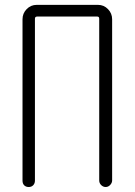

<svg xmlns="http://www.w3.org/2000/svg" viewBox="-20 -750 540 770"><path d="M70.3 -25.4V-672.9Q70.3 -696.3 86.9 -713.4Q103.5 -730.5 127 -730.5H373Q396.5 -730.5 413.1 -713.4Q429.7 -696.3 429.7 -672.9V-26.4Q429.7 -16.6 421.9 -8.3Q414.1 0 403.8 0Q393.6 0 385.7 -7.8Q377.9 -15.6 377.9 -26.4V-674.8Q377.9 -683.6 370.1 -683.6H128.9Q120.1 -683.6 120.1 -674.8V-25.4Q120.1 -14.6 113.3 -7.3Q106.4 0 95.2 0Q84 0 77.1 -6.8Q70.3 -13.7 70.3 -25.4Z"/></svg>

Font: Rounded Mgen+ 2m light
Style: Regular
Weight: 200
Designer: [Source Han Sans]
Ryoko NISHIZUKA  (kana & ideographs); Paul D. Hunt (Latin, Greek & Cyrillic); Wenlong ZHANG  (bopomofo
Version: Version 1.059.20150602